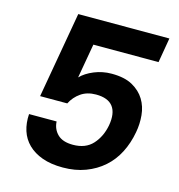

<svg xmlns="http://www.w3.org/2000/svg" viewBox="-108 -826 860 922"><g transform="rotate(15 322.0 -365.5)"><path d="M621 -731 600 -608H276L246 -437Q270 -462 311 -479Q352 -496 398 -496Q462 -496 501.5 -474Q541 -452 562 -417.5Q583 -383 587 -340Q591 -297 583 -255Q573 -199 549 -152Q525 -105 487 -71.5Q449 -38 398.5 -19Q348 0 286 0Q227 0 184 -15.5Q141 -31 113 -58.5Q85 -86 73 -123.5Q61 -161 64 -206H201Q203 -168 228.5 -143Q254 -118 305 -118Q368 -118 403 -156.5Q438 -195 449 -253Q460 -315 435.5 -347.5Q411 -380 351 -380Q307 -380 276 -358.5Q245 -337 228 -303H93L168 -731Z"/></g></svg>

Font: SVN-Poppins SemiBold
Style: Italic
Weight: 600
Italic angle: -10°
Designer: Ninad Kale (Devanagari), Jonny Pinhorn (Latin)
Foundry: Indian Type Foundry
Version: Version 3.002 2017; ttfautohint (v1.8.3)